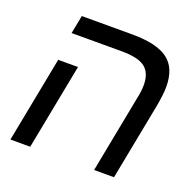

<svg xmlns="http://www.w3.org/2000/svg" viewBox="-110 -709 820 819"><g transform="rotate(20 300.0 -299.5)"><path d="M109.9 0H20L95.2 -389.2H185.1ZM490.2 0H399.9L467.8 -352.1Q475.1 -384.3 475.1 -413.1Q475.1 -467.3 443.6 -491.7Q412.1 -516.1 337.9 -516.1H109.9L126 -599.1H355Q465.8 -599.1 516.8 -561.5Q567.9 -523.9 567.9 -438Q567.9 -406.2 558.1 -351.1Z"/></g></svg>

Font: Cousine
Style: Italic
Weight: 400
Italic angle: -12°
Monospace: yes
Designer: Steve Matteson
Foundry: Monotype Imaging Inc.
Version: Version 1.21